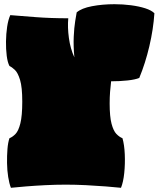

<svg xmlns="http://www.w3.org/2000/svg" viewBox="-20 -877 758 914"><path d="M32 17Q24 -3 19 -34.5Q14 -66 13.5 -101Q13 -136 15.5 -167.5Q18 -199 25 -219Q40 -225 54 -239.5Q68 -254 77 -290Q86 -326 86 -393Q86 -462 75.5 -496.5Q65 -531 50.5 -544.5Q36 -558 25 -563Q16 -580 12 -611.5Q8 -643 8.5 -679.5Q9 -716 14 -749.5Q19 -783 29 -805Q78 -801 149.5 -795.5Q221 -790 305 -790Q301 -747 308 -696Q315 -645 334 -604Q329 -658 331 -702Q333 -746 338 -776.5Q343 -807 345 -818Q368 -838 418 -847.5Q468 -857 525 -857Q565 -857 603.5 -852Q642 -847 671.5 -837.5Q701 -828 715 -814Q710 -738 691 -657Q672 -576 643 -506Q624 -498 587 -494Q550 -490 509 -490Q506 -466 504 -440Q502 -414 502 -385Q502 -322 511 -288Q520 -254 534 -239.5Q548 -225 563 -219Q572 -188 574 -142.5Q576 -97 571.5 -53.5Q567 -10 556 17Q528 14 484 10.5Q440 7 390 4.5Q340 2 293 2Q245 2 195.5 4.5Q146 7 103 10.5Q60 14 32 17Z"/></svg>

Font: Oi
Style: Regular
Weight: 400
Designer: Kostas Bartsokas, Mohamad Dakak
Foundry: Foundry5
Version: Version 4.000